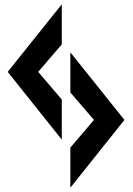

<svg xmlns="http://www.w3.org/2000/svg" viewBox="-20 -875 618 895"><path d="M308 0 560 -316 308 -631V-444L418 -316L308 -187ZM268 -224V-411L158 -540L268 -668V-855L16 -540Z"/></svg>

Font: Ny Stormning
Style: Regular
Weight: 400
Designer: Robert Jablonski, Mew Too
Foundry: Cannot Into Space Fonts
Version: Version 0.90